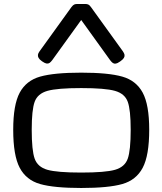

<svg xmlns="http://www.w3.org/2000/svg" viewBox="-20 -941 822 972"><path d="M46.9 -284.2Q46.9 -410.6 79.8 -471.9Q112.8 -533.2 183.3 -553.2Q253.9 -573.2 391.1 -573.2Q528.3 -573.2 598.9 -553.2Q669.4 -533.2 702.4 -471.9Q735.4 -410.6 735.4 -284.2Q735.4 -153.8 702.4 -91.6Q669.4 -29.3 599.1 -9.3Q528.8 10.7 391.1 10.7Q253.4 10.7 183.1 -9.3Q112.8 -29.3 79.8 -91.6Q46.9 -153.8 46.9 -284.2ZM391.1 -495.1Q270 -495.1 220.2 -481Q170.4 -466.8 155.5 -425.8Q140.6 -384.8 140.6 -284.2Q140.6 -179.7 155.5 -137.7Q170.4 -95.7 219.7 -81.5Q269 -67.4 391.1 -67.4Q513.2 -67.4 562.5 -81.5Q611.8 -95.7 626.7 -137.7Q641.6 -179.7 641.6 -284.2Q641.6 -384.8 626.7 -425.8Q611.8 -466.8 562 -481Q512.2 -495.1 391.1 -495.1ZM180.2 -681.2 341.8 -905.3Q349.6 -915.5 356 -918.2Q362.3 -920.9 371.6 -920.9H410.6Q420.4 -920.9 426.8 -918.2Q433.1 -915.5 440.4 -905.3L602.1 -681.2Q608.9 -671.4 610.4 -663.6Q611.8 -655.8 607.2 -647.9Q602.5 -640.1 590.8 -631.8L585.9 -628.4Q574.2 -620.1 565.9 -618.9Q557.6 -617.7 551.3 -622.1Q544.9 -626.5 537.6 -636.2L391.1 -839.8L244.6 -636.7Q237.3 -627 231 -622.6Q224.6 -618.2 216.1 -619.4Q207.5 -620.6 196.3 -628.4L191.4 -631.8Q180.2 -639.6 175.5 -647.7Q170.9 -655.8 172.1 -663.8Q173.3 -671.9 180.2 -681.2Z"/></svg>

Font: Gyrochrome
Style: Regular
Weight: 400
Designer: David Moles
Foundry: David Moles
Version: Version 1.005;Glyphs 3.2.3 (3260)